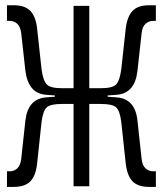

<svg xmlns="http://www.w3.org/2000/svg" viewBox="-20 -716 626 738"><path d="M6.8 2.4V-57.6H18.1Q33.7 -57.6 45.9 -68.4Q58.1 -79.1 61.5 -104.5L77.6 -252.9Q87.4 -336.9 158.2 -341.8L190.9 -344.2V-349.1L158.2 -351.6Q122.1 -354 102.5 -377.7Q83 -401.4 77.6 -443.4L61.5 -588.9Q58.1 -614.3 45.9 -625Q33.7 -635.7 18.1 -635.7H6.8V-695.8H33.2Q76.2 -695.8 97.2 -673.6Q118.2 -651.4 123 -603L139.6 -450.7Q145.5 -406.2 159.7 -391.6Q173.8 -377 216.8 -377H262.7V-693.4H323.2V-377H369.1Q412.6 -377 426.5 -391.6Q440.4 -406.2 446.3 -450.7L462.9 -603Q468.3 -651.4 489 -673.6Q509.8 -695.8 552.7 -695.8H579.1V-635.7H567.9Q552.7 -635.7 540 -625Q527.3 -614.3 524.4 -588.9L508.3 -443.4Q498.5 -356.4 427.7 -351.6L393.6 -349.1V-344.2L427.7 -341.8Q499.5 -336.9 508.3 -252.9L524.4 -104.5Q527.3 -79.1 540 -68.4Q552.7 -57.6 567.9 -57.6H579.1V2.4H552.7Q509.8 2.4 489 -19.5Q468.3 -41.5 462.9 -90.3L446.3 -246.1Q440.9 -289.6 426.8 -303Q412.6 -316.4 369.1 -316.4H323.2V0H262.7V-316.4H216.8Q173.8 -316.4 159.4 -303Q145 -289.6 139.6 -246.1L123 -90.3Q118.2 -41.5 97.2 -19.5Q76.2 2.4 33.2 2.4Z"/></svg>

Font: CaskaydiaCove NFP Light
Style: Regular
Weight: 300
Designer: Aaron Bell
Foundry: Saja Typeworks
Version: Version 2111.001; VTT 6.35;Nerd Fonts 3.1.1